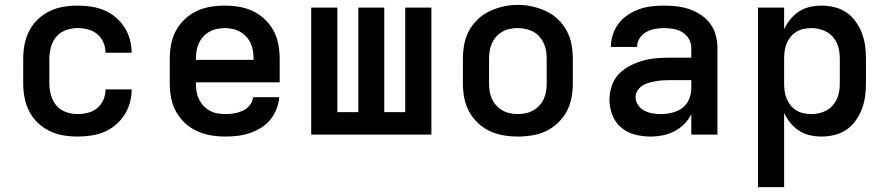

<svg xmlns="http://www.w3.org/2000/svg" viewBox="-20 -551 3640 786"><path d="M298 8Q268 8 238.5 3Q209 -2 182.5 -15Q156 -28 134.5 -48.5Q113 -69 99.5 -95.5Q86 -122 80.5 -151Q75 -180 75 -210V-310Q75 -340 80.5 -369Q86 -398 99.5 -424.5Q113 -451 134.5 -471.5Q156 -492 182.5 -505Q209 -518 238.5 -523Q268 -528 298 -528Q325 -528 352.5 -524Q380 -520 405.5 -509.5Q431 -499 452.5 -481Q474 -463 489 -440Q504 -417 511.5 -390Q519 -363 519 -335Q519 -335 519 -335Q519 -335 519 -335H412Q412 -335 412 -335Q412 -335 412 -335Q412 -357 403.5 -377Q395 -397 378.5 -411Q362 -425 340.5 -430.5Q319 -436 298 -436Q273 -436 249.5 -427.5Q226 -419 210.5 -400.5Q195 -382 188.5 -358Q182 -334 182 -310V-210Q182 -186 188.5 -162Q195 -138 210.5 -119.5Q226 -101 249.5 -92.5Q273 -84 298 -84Q319 -84 340.5 -89.5Q362 -95 378.5 -109Q395 -123 403.5 -143Q412 -163 412 -185Q412 -185 412 -185Q412 -185 412 -185H519Q519 -185 519 -185Q519 -185 519 -185Q519 -157 511.5 -130Q504 -103 489 -80Q474 -57 452.5 -39Q431 -21 405.5 -10.5Q380 0 352.5 4Q325 8 298 8Z M903 8Q873 8 843 3Q813 -2 786 -14.5Q759 -27 737 -47.5Q715 -68 700.5 -94.5Q686 -121 680.5 -150.5Q675 -180 675 -210V-310Q675 -340 680.5 -369.5Q686 -399 700 -425Q714 -451 736 -472Q758 -493 784.5 -505.5Q811 -518 840.5 -523Q870 -528 900 -528Q930 -528 959.5 -523Q989 -518 1015.5 -505.5Q1042 -493 1064 -472Q1086 -451 1100 -425Q1114 -399 1119.5 -369.5Q1125 -340 1125 -310V-214H782V-210Q782 -193 784.5 -177Q787 -161 794 -146Q801 -131 812.5 -118.5Q824 -106 838.5 -98Q853 -90 869.5 -87Q886 -84 903 -84Q921 -84 939 -87Q957 -90 973.5 -97.5Q990 -105 1002 -119.5Q1014 -134 1016 -153H1123Q1121 -127 1111.5 -103.5Q1102 -80 1086 -60.5Q1070 -41 1048 -27.5Q1026 -14 1002 -6Q978 2 953 5Q928 8 903 8ZM1018 -306V-310Q1018 -326 1015.5 -342.5Q1013 -359 1006 -374Q999 -389 988 -401Q977 -413 963 -421Q949 -429 932.5 -432.5Q916 -436 900 -436Q884 -436 867.5 -432.5Q851 -429 837 -421Q823 -413 812 -401Q801 -389 794 -374Q787 -359 784.5 -342.5Q782 -326 782 -310V-306Z M1254 0V-520H1361V-92H1447V-520H1553V-92H1639V-520H1746V0Z M2100 8Q2070 8 2040.5 3Q2011 -2 1984.5 -14.5Q1958 -27 1936 -48Q1914 -69 1900 -95Q1886 -121 1880.5 -150.5Q1875 -180 1875 -210V-310Q1875 -340 1880.5 -369.5Q1886 -399 1900 -425Q1914 -451 1936 -472Q1958 -493 1985 -505.5Q2012 -518 2041 -524.5Q2070 -531 2100 -531Q2130 -531 2159 -524.5Q2188 -518 2215 -505.5Q2242 -493 2264 -472Q2286 -451 2300 -425Q2314 -399 2319.5 -369.5Q2325 -340 2325 -310V-210Q2325 -180 2319.5 -150.5Q2314 -121 2300 -95Q2286 -69 2264 -48Q2242 -27 2215.5 -14.5Q2189 -2 2159.5 3Q2130 8 2100 8ZM2100 -84Q2116 -84 2132.5 -87.5Q2149 -91 2163 -99Q2177 -107 2188 -119Q2199 -131 2206 -146Q2213 -161 2215.5 -177.5Q2218 -194 2218 -210V-310Q2218 -326 2215.5 -342.5Q2213 -359 2206 -374Q2199 -389 2188 -401.5Q2177 -414 2162.5 -421.5Q2148 -429 2131.5 -432.5Q2115 -436 2098 -436Q2082 -436 2066 -432.5Q2050 -429 2036 -421Q2022 -413 2011 -400.5Q2000 -388 1993.5 -373Q1987 -358 1984.5 -342Q1982 -326 1982 -310V-210Q1982 -194 1984.5 -177.5Q1987 -161 1994 -146Q2001 -131 2012 -119Q2023 -107 2037 -99Q2051 -91 2067.5 -87.5Q2084 -84 2100 -84Z M2643 8Q2611 8 2579.5 0Q2548 -8 2523.5 -28.5Q2499 -49 2487 -79.5Q2475 -110 2475 -142Q2475 -171 2484 -198.5Q2493 -226 2512 -246.5Q2531 -267 2556.5 -280.5Q2582 -294 2609.5 -302Q2637 -310 2665 -312.5Q2693 -315 2722 -315H2810V-355Q2810 -374 2800 -391.5Q2790 -409 2773.5 -419Q2757 -429 2737.5 -432.5Q2718 -436 2699 -436Q2680 -436 2661 -432.5Q2642 -429 2625.5 -420Q2609 -411 2598.5 -394.5Q2588 -378 2588 -359Q2588 -359 2588 -359Q2588 -359 2588 -359Q2588 -359 2588 -359Q2588 -359 2588 -359H2481Q2481 -359 2481 -359.5Q2481 -360 2481 -360Q2481 -386 2489.5 -411Q2498 -436 2513.5 -456Q2529 -476 2551 -490.5Q2573 -505 2597 -513.5Q2621 -522 2647 -525Q2673 -528 2699 -528Q2725 -528 2751 -525Q2777 -522 2802 -513.5Q2827 -505 2849.5 -490Q2872 -475 2887.5 -454Q2903 -433 2910 -407Q2917 -381 2917 -355V0H2810V-84Q2799 -61 2781 -43Q2763 -25 2740.5 -13.5Q2718 -2 2693 3Q2668 8 2643 8ZM2685 -84Q2708 -84 2731 -89.5Q2754 -95 2772.5 -108.5Q2791 -122 2800.5 -144Q2810 -166 2810 -189V-223H2722Q2707 -223 2692.5 -222Q2678 -221 2664 -218.5Q2650 -216 2636 -212Q2622 -208 2610 -200.5Q2598 -193 2590 -180.5Q2582 -168 2582 -153Q2582 -136 2592 -121Q2602 -106 2617.5 -98Q2633 -90 2650 -87Q2667 -84 2685 -84Z M3083 215V-520H3190V-431Q3200 -453 3215.5 -472Q3231 -491 3251 -504Q3271 -517 3295 -522.5Q3319 -528 3343 -528Q3370 -528 3396.5 -521.5Q3423 -515 3445 -500Q3467 -485 3483 -462.5Q3499 -440 3508.5 -415Q3518 -390 3521.5 -363.5Q3525 -337 3525 -310V-210Q3525 -183 3521.5 -156.5Q3518 -130 3508.5 -105Q3499 -80 3483 -57.5Q3467 -35 3445 -20Q3423 -5 3396.5 1.5Q3370 8 3343 8Q3319 8 3295 2.5Q3271 -3 3251 -16Q3231 -29 3215.5 -48Q3200 -67 3190 -89V215ZM3301 -84Q3317 -84 3333 -87.5Q3349 -91 3363.5 -99Q3378 -107 3389 -119.5Q3400 -132 3406.5 -146.5Q3413 -161 3415.5 -177.5Q3418 -194 3418 -210V-310Q3418 -326 3415.5 -342.5Q3413 -359 3406.5 -373.5Q3400 -388 3389 -400.5Q3378 -413 3363.5 -421Q3349 -429 3333 -432.5Q3317 -436 3301 -436Q3285 -436 3269 -432.5Q3253 -429 3239.5 -420.5Q3226 -412 3216 -399.5Q3206 -387 3200 -372Q3194 -357 3192 -341.5Q3190 -326 3190 -310V-210Q3190 -194 3192 -178.5Q3194 -163 3200 -148Q3206 -133 3216 -120.5Q3226 -108 3239.5 -99.5Q3253 -91 3269 -87.5Q3285 -84 3301 -84Z"/></svg>

Font: Iosevka Custom SmBdEx
Style: Regular
Weight: 600
Width: 7
Monospace: yes
Designer: Belleve Invis
Foundry: Belleve Invis
Version: Version 11.2.4; ttfautohint (v1.8.4)